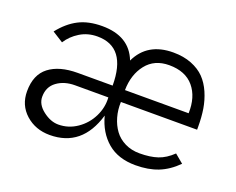

<svg xmlns="http://www.w3.org/2000/svg" viewBox="-87 -646 993 807"><g transform="rotate(20 409.0 -243.0)"><path d="M194.8 9.8Q130.9 9.8 86.9 -29.5Q43 -68.8 43 -130.9Q43 -205.1 89.1 -240.5Q135.3 -275.9 216.8 -275.9H373Q373 -448.2 243.2 -448.2Q199.7 -448.2 165.3 -427Q130.9 -405.8 110.8 -374L62 -404.8Q98.6 -451.2 142.1 -473.6Q185.5 -496.1 247.1 -496.1Q368.7 -496.1 405.8 -399.9Q450.2 -494.1 565.9 -494.1Q611.8 -494.1 647.7 -480Q683.6 -465.8 706.3 -442.4Q729 -418.9 743.7 -385.3Q758.3 -351.6 764.2 -315.4Q770 -279.3 770 -236.8V-223.1H429.2Q427.7 -188 436.8 -156.2Q445.8 -124.5 463.6 -100.1Q481.4 -75.7 510.5 -61.3Q539.6 -46.9 576.2 -46.9Q623.5 -46.9 657 -58.1Q690.4 -69.3 721.2 -99.1L759.8 -66.9Q721.2 -28.3 677.7 -11.2Q634.3 5.9 577.1 5.9Q499.5 5.9 451.4 -34.9Q403.3 -75.7 384.8 -146Q338.9 9.8 194.8 9.8ZM428.2 -275.9H712.9Q715.3 -349.1 678 -393.6Q640.6 -438 567.9 -438Q502 -438 465.6 -391.8Q429.2 -345.7 428.2 -275.9ZM213.9 -43.9Q259.3 -43.9 297.4 -70.1Q335.4 -96.2 355.7 -137.5Q376 -178.7 373 -223.1H224.1Q176.3 -223.1 143.6 -199.2Q110.8 -175.3 110.8 -130.9Q110.8 -96.7 145 -70.3Q179.2 -43.9 213.9 -43.9Z"/></g></svg>

Font: HK Grotesk Light
Style: Regular
Weight: 300
Designer: Alfredo Marco Pradil and Stefan Peev
Foundry: Hanken Design Co.
Version: Version 1.045;PS 001.045;hotconv 1.0.88;makeotf.lib2.5.64775